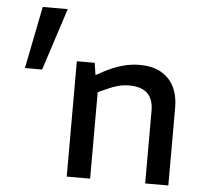

<svg xmlns="http://www.w3.org/2000/svg" viewBox="-52 -779 884 834"><g transform="rotate(5 390.0 -362.5)"><path d="M47 -454 101 -725H210L122 -454ZM269 0V-503H347L355 -450L390 -469Q428 -489 466 -500Q504 -511 541 -511Q600 -511 637.5 -489Q675 -467 693.5 -429Q712 -391 712 -341V0H611V-317Q611 -367 585 -392.5Q559 -418 504 -418Q481 -418 458 -412Q435 -406 409 -394L371 -377V0Z"/></g></svg>

Font: REM
Style: Regular
Weight: 400
Designer: Octavio Pardo
Foundry: Ashler Design
Version: Version 1.005;gftools[0.9.28]